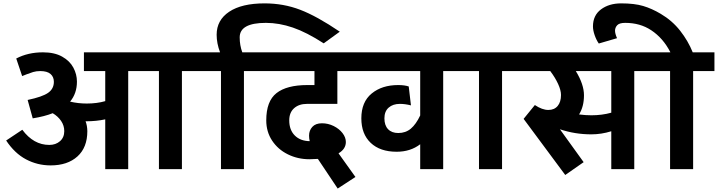

<svg xmlns="http://www.w3.org/2000/svg" viewBox="-20 -992 4210 1126"><path d="M1046.9 -575.2V0H912.1V-575.2H731.9V0H597.2V-292Q543.9 -280.8 488.8 -280.8H481.9Q491.7 -254.9 492.2 -223.1Q492.2 -127 434.1 -74.5Q376 -22 276.9 -22Q199.7 -22 132.8 -57.4Q65.9 -92.8 16.1 -168L110.8 -231Q176.8 -142.1 269 -142.1Q307.1 -142.1 332 -164.1Q356.9 -186 356.9 -223.1Q356.9 -255.4 338.4 -282.7Q319.8 -310.1 289.1 -328.1Q241.2 -309.1 171.9 -297.9L142.1 -405.8Q228 -423.8 262 -447.5Q295.9 -471.2 295.9 -512.2Q295.9 -541 276.4 -558.1Q256.8 -575.2 215.8 -575.2Q192.9 -575.2 174.3 -569.6Q155.8 -564 136.5 -556.4Q117.2 -548.8 109.9 -545.9L75.2 -648.9Q144 -685.1 231.9 -685.1Q299.8 -685.1 344.5 -659.9Q389.2 -634.8 410.2 -595.5Q431.2 -556.2 431.2 -513.2Q431.2 -444.3 391.1 -396Q438 -384.8 488.8 -384.8Q548.8 -384.8 597.2 -398.9V-575.2H472.2V-685.1H1202.1V-575.2Z M1972.7 -806.2 1878.4 -737.8Q1778.3 -802.7 1697.5 -830.3Q1616.7 -857.9 1539.6 -857.9Q1385.7 -857.9 1385.7 -772.9Q1385.7 -726.1 1400.9 -685.1H1535.6V-575.2H1410.6V0H1275.9V-575.2H1150.9V-685.1H1270.5Q1250.5 -738.3 1250.5 -788.1Q1250.5 -874 1324 -923.1Q1397.5 -972.2 1531.7 -972.2Q1642.6 -972.2 1740.7 -934.6Q1838.9 -897 1972.7 -806.2Z M1676.3 -286.1Q1676.3 -230 1708.7 -197.5Q1741.2 -165 1796.4 -164.1Q1792.5 -179.2 1792.5 -196.8Q1792.5 -226.6 1811.5 -247.8Q1830.6 -269 1868.2 -269Q1904.3 -269 1936.8 -252.9Q1969.2 -236.8 1988.8 -211.4Q2008.3 -186 2008.3 -159.2Q2008.3 -118.2 1965.3 -92.8L2064.5 45.9L1960.4 113.8L1844.2 -60.1Q1812 -58.1 1795.4 -58.1Q1726.6 -58.1 1668.5 -86.7Q1610.4 -115.2 1575.9 -167.2Q1541.5 -219.2 1541.5 -286.1Q1541.5 -398.9 1601.6 -446Q1661.6 -493.2 1783.2 -493.2H1824.2V-575.2H1474.6V-685.1H2086.4V-575.2H1958.5V-382.8H1780.3Q1733.4 -382.8 1704.8 -357.4Q1676.3 -332 1676.3 -286.1Z M2579.1 -575.2V0H2444.3V-146Q2387.2 -102.1 2306.2 -102.1Q2209 -102.1 2154.1 -154.1Q2099.1 -206.1 2099.1 -297.9Q2099.1 -394 2159.7 -443.6Q2220.2 -493.2 2314.9 -493.2Q2353 -493.2 2377 -484.9L2390.1 -374Q2356 -382.8 2325.2 -382.8Q2284.2 -382.8 2259.3 -360.8Q2234.4 -338.9 2234.4 -297.9Q2234.4 -256.8 2255.9 -234.4Q2277.3 -211.9 2315.9 -211.9Q2358.9 -211.9 2389.4 -237.5Q2419.9 -263.2 2444.3 -314.9V-575.2H2026.4V-685.1H2704.1V-575.2Z M2924.3 -575.2V0H2789.1V-575.2H2664.1V-685.1H3049.3V-575.2Z M3699.7 -575.2V0H3564.9V-222.2Q3506.8 -204.1 3447.8 -204.1Q3351.6 -204.1 3263.7 -233.9L3402.8 -41L3294.9 34.2L3050.8 -294.9L3116.7 -376Q3159.7 -347.2 3195.8 -347.2Q3231 -347.2 3250.5 -370.6Q3270 -394 3270 -435.1Q3270 -462.9 3252.9 -500Q3235.8 -537.1 3207 -575.2H3008.8V-685.1H3824.7V-575.2ZM3356.9 -575.2Q3404.8 -497.1 3404.8 -433.1Q3404.8 -367.2 3376 -320.8Q3414.1 -315.9 3447.8 -315.9Q3510.7 -315.9 3564.9 -331.1V-575.2Z M4044.9 -575.2V0H3909.7V-575.2H3784.7V-685.1H3911.6Q3869.6 -768.1 3798.8 -814.9Q3733.9 -857.9 3646.5 -857.9Q3612.3 -857.9 3599.6 -844Q3586.9 -830.1 3586.9 -812Q3586.9 -794.9 3598.6 -768.1L3491.7 -736.8Q3477.5 -756.8 3467.5 -785.4Q3457.5 -814 3457.5 -836.9Q3457.5 -901.9 3504.6 -937Q3551.8 -972.2 3622.6 -972.2Q3700.7 -972.2 3751.7 -957Q3802.7 -941.9 3854.5 -911.1Q3922.4 -871.1 3969 -811.5Q4015.6 -752 4042.5 -685.1H4169.9V-575.2Z"/></svg>

Font: Sarala
Style: Bold
Weight: 700
Designer: Andres Torresi
Foundry: Huerta Tipografica
Version: Version 1.004;PS 001.003;hotconv 1.0.70;makeotf.lib2.5.58329